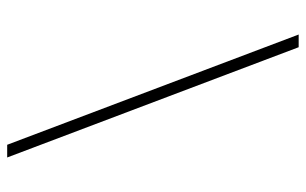

<svg xmlns="http://www.w3.org/2000/svg" viewBox="-180 -680 860 540"><g transform="rotate(-90 250.0 -410.0)"><path d="M422.9 0H387.2L77.1 -819.8H112.8Z"/></g></svg>

Font: Sevillana
Style: Regular
Weight: 400
Designer: Olga Umpeleva
Foundry: Brownfox
Version: Version 1.001